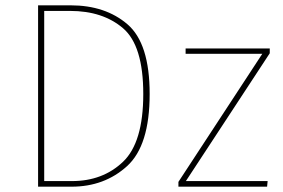

<svg xmlns="http://www.w3.org/2000/svg" viewBox="-20 -701 1064 721"><path d="M542 -348Q542 -154 457 -77Q372 0 249 0H123V-681H245Q376 -681 459 -609.5Q542 -538 542 -348ZM146 -660V-21H250Q366 -21 442 -93.5Q518 -166 518 -348Q518 -530 442 -595Q366 -660 243 -660ZM993 -501 678 -21H985L983 0H650V-18L965 -499H677V-519H993Z"/></svg>

Font: Fira Sans Thin
Style: Regular
Weight: 100
Designer: bBox Type GmbH & Carrois Corporate GbR & Edenspiekermann AG
Foundry: bBox Type GmbH & Carrois Corporate GbR & Edenspiekermann AG
Version: Version 4.301